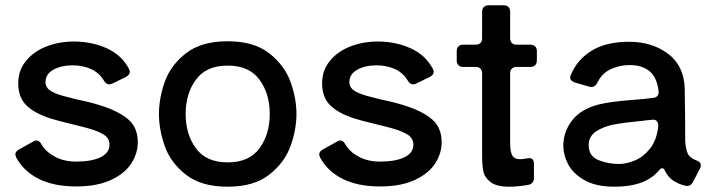

<svg xmlns="http://www.w3.org/2000/svg" viewBox="-20 -693 2705 726"><path d="M42 -96Q38 -106 38 -109Q38 -120 52 -128L106 -158Q113 -162 118 -162Q129 -162 137 -147Q153 -119 187.5 -100.5Q222 -82 267 -82Q327 -82 360.5 -98.5Q394 -115 394 -146Q394 -170 373 -183.5Q352 -197 313 -208Q292 -214 250 -224Q196 -237 168 -246Q110 -265 79.5 -295Q49 -325 49 -378Q49 -427 78.5 -463Q108 -499 156 -517.5Q204 -536 260 -536Q326 -536 382.5 -511Q439 -486 467 -434Q471 -426 471 -422Q471 -410 456 -402L405 -377Q398 -374 393 -374Q381 -374 373 -388Q356 -417 325 -431.5Q294 -446 254 -446Q212 -446 182 -429.5Q152 -413 152 -382Q152 -365 166.5 -353Q181 -341 220 -330L275 -316Q324 -306 361 -294Q428 -273 464.5 -242Q501 -211 501 -155Q501 -113 476.5 -75Q452 -37 399.5 -12.5Q347 12 268 12Q185 12 128 -16Q71 -44 42 -96Z M581 -262Q581 -321 603 -383.5Q625 -446 683 -491.5Q741 -537 841 -537Q940 -537 998 -491.5Q1056 -446 1078.5 -383.5Q1101 -321 1101 -262Q1101 -203 1078.5 -140.5Q1056 -78 998 -32.5Q940 13 841 13Q741 13 683 -32.5Q625 -78 603 -140.5Q581 -203 581 -262ZM1000 -262Q1000 -339 961 -392Q922 -445 841 -445Q760 -445 721 -392Q682 -339 682 -262Q682 -185 721 -132Q760 -79 841 -79Q922 -79 961 -132Q1000 -185 1000 -262Z M1191 -96Q1187 -106 1187 -109Q1187 -120 1201 -128L1255 -158Q1262 -162 1267 -162Q1278 -162 1286 -147Q1302 -119 1336.5 -100.5Q1371 -82 1416 -82Q1476 -82 1509.5 -98.5Q1543 -115 1543 -146Q1543 -170 1522 -183.5Q1501 -197 1462 -208Q1441 -214 1399 -224Q1345 -237 1317 -246Q1259 -265 1228.5 -295Q1198 -325 1198 -378Q1198 -427 1227.5 -463Q1257 -499 1305 -517.5Q1353 -536 1409 -536Q1475 -536 1531.5 -511Q1588 -486 1616 -434Q1620 -426 1620 -422Q1620 -410 1605 -402L1554 -377Q1547 -374 1542 -374Q1530 -374 1522 -388Q1505 -417 1474 -431.5Q1443 -446 1403 -446Q1361 -446 1331 -429.5Q1301 -413 1301 -382Q1301 -365 1315.5 -353Q1330 -341 1369 -330L1424 -316Q1473 -306 1510 -294Q1577 -273 1613.5 -242Q1650 -211 1650 -155Q1650 -113 1625.5 -75Q1601 -37 1548.5 -12.5Q1496 12 1417 12Q1334 12 1277 -16Q1220 -44 1191 -96Z M2010 -500V-464Q2010 -453 2003.5 -446.5Q1997 -440 1986 -440H1933Q1922 -440 1915.5 -433.5Q1909 -427 1909 -416V-152Q1909 -119 1917 -105Q1925 -91 1946 -91Q1957 -91 1972 -94Q1975 -95 1981 -95Q1999 -95 1999 -74V-21Q1999 1 1978 6Q1937 13 1905 13Q1858 13 1835.5 -4Q1813 -21 1808 -44Q1803 -67 1803 -104V-416Q1803 -427 1796.5 -433.5Q1790 -440 1779 -440H1731Q1720 -440 1713.5 -446.5Q1707 -453 1707 -464V-500Q1707 -511 1713.5 -517.5Q1720 -524 1731 -524H1779Q1790 -524 1796.5 -530.5Q1803 -537 1803 -548V-649Q1803 -660 1809.5 -666.5Q1816 -673 1827 -673H1885Q1896 -673 1902.5 -666.5Q1909 -660 1909 -649V-548Q1909 -537 1915.5 -530.5Q1922 -524 1933 -524H1986Q1997 -524 2003.5 -517.5Q2010 -511 2010 -500Z M2612 -87Q2630 -81 2630 -68Q2630 -62 2627 -56L2601 -6Q2593 10 2579 10Q2574 10 2571 9Q2515 -4 2495 -46Q2490 -57 2484 -57Q2479 -57 2472 -49Q2421 13 2304 13Q2233 13 2189.5 -12Q2146 -37 2128 -72.5Q2110 -108 2110 -141Q2110 -195 2143.5 -238Q2177 -281 2244 -298Q2289 -309 2370 -315Q2424 -319 2450 -323Q2461 -324 2466.5 -331Q2472 -338 2470 -349Q2460 -447 2360 -447Q2324 -447 2290.5 -432Q2257 -417 2239 -381Q2231 -364 2217 -364Q2212 -364 2209 -365L2154 -381Q2136 -387 2136 -400Q2136 -405 2139 -411Q2163 -468 2217.5 -501.5Q2272 -535 2359 -535Q2445 -535 2505 -490.5Q2565 -446 2569 -362Q2570 -322 2570.5 -255Q2571 -188 2571 -158Q2573 -129 2580.5 -112.5Q2588 -96 2612 -87ZM2469 -215Q2470 -228 2463.5 -235Q2457 -242 2445 -240Q2421 -238 2408 -236Q2343 -230 2303 -222.5Q2263 -215 2234.5 -196.5Q2206 -178 2206 -144Q2206 -103 2242 -88Q2278 -73 2321 -73Q2348 -73 2380 -86Q2412 -99 2437.5 -130.5Q2463 -162 2469 -215Z"/></svg>

Font: Shippori Gochic B2 Bold
Style: Regular
Weight: 700
Designer: FONTDASU
Foundry: FONTDASU / Google Inc. / but / Adobe
Version: Version 1.130